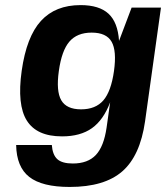

<svg xmlns="http://www.w3.org/2000/svg" viewBox="-20 -530 657 760"><path d="M226.1 9.8H225.1Q125.5 9.8 86.2 -52.7Q46.9 -115.2 65.9 -250Q85 -384.8 142.1 -447.3Q199.2 -509.8 298.8 -509.8Q372.6 -509.8 409.4 -475.8Q446.3 -441.9 451.2 -368.2L501 -500H617.2L554.2 -49.8Q534.7 86.9 463.9 148.4Q393.1 210 255.9 210Q146.5 210 95.9 170.4Q45.4 130.9 43.9 43.9H185.1Q188 83 207 100.1Q226.1 117.2 268.1 117.2Q327.6 117.2 359.4 83.5Q391.1 49.8 401.9 -24.9L416 -125Q389.6 -55.2 344 -22.7Q298.3 9.8 226.1 9.8ZM212.9 -249Q201.7 -169.4 222.4 -133.3Q243.2 -97.2 300.8 -97.2Q358.4 -97.2 389.2 -132.8Q419.9 -168.5 431.2 -249Q442.4 -329.1 421.6 -365Q400.9 -400.9 342.8 -400.9Q285.2 -400.9 254.6 -365.2Q224.1 -329.6 212.9 -249Z"/></svg>

Font: Fivo Sans Modern
Style: Italic
Weight: 700
Designer: Alexander Slobzheninov
Foundry: Alexander Slobzheninov
Version: 1.0